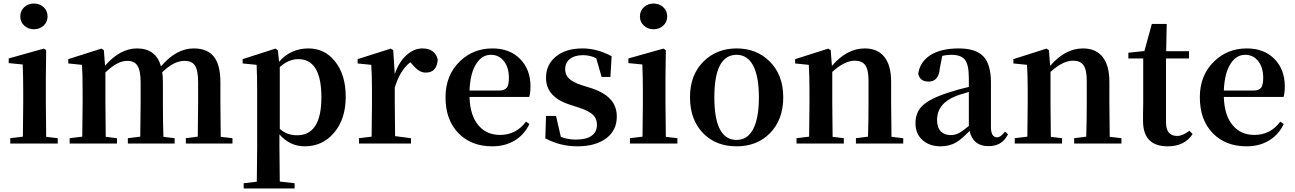

<svg xmlns="http://www.w3.org/2000/svg" viewBox="-20 -812 7326 1086"><path d="M38.1 0V-30.3L109.4 -39.1Q111.3 -150.4 111.3 -229.5V-298.8Q111.3 -374 108.4 -447.3L29.3 -455.1V-481.4L227.5 -537.1L241.2 -528.3L239.3 -376V-229.5Q239.3 -149.4 241.2 -38.1L306.6 -30.3V0ZM94.7 -718.8Q94.7 -751 117.2 -771.5Q139.6 -792 171.9 -792Q204.1 -792 226.6 -771.5Q249 -751 249 -718.8Q249 -687.5 226.6 -667Q204.1 -646.5 171.9 -646.5Q139.6 -646.5 117.2 -667Q94.7 -687.5 94.7 -718.8Z M374 0V-30.3L445.3 -39.1Q447.3 -150.4 447.3 -229.5V-299.8Q447.3 -399.4 443.4 -445.3L366.2 -453.1V-477.5L553.7 -537.1L567.4 -528.3L574.2 -440.4Q659.2 -538.1 754.9 -538.1Q862.3 -538.1 890.6 -436.5Q976.6 -538.1 1076.2 -538.1Q1152.3 -538.1 1189.5 -491.7Q1226.6 -445.3 1226.6 -346.7V-229.5Q1226.6 -149.4 1228.5 -38.1L1294.9 -30.3V0H1031.2V-30.3L1098.6 -39.1Q1100.6 -150.4 1100.6 -229.5V-348.6Q1100.6 -415 1082 -442.4Q1064.5 -467.8 1024.4 -467.8Q962.9 -467.8 897.5 -403.3Q901.4 -380.9 901.4 -348.6V-229.5Q901.4 -122.1 904.3 -38.1L967.8 -30.3V0H703.1V-30.3L773.4 -39.1Q775.4 -150.4 775.4 -229.5V-347.7Q775.4 -413.1 756.8 -441.4Q739.3 -467.8 699.2 -467.8Q643.6 -467.8 576.2 -402.3V-229.5Q576.2 -149.4 578.1 -38.1L641.6 -30.3V0Z M1358.4 253.9V224.6L1432.6 215.8Q1434.6 75.2 1434.6 15.6V-298.8Q1434.6 -375 1431.6 -445.3L1352.5 -453.1V-477.5L1538.1 -537.1L1551.8 -527.3L1558.6 -462.9Q1625 -538.1 1724.6 -538.1Q1816.4 -538.1 1874 -465.8Q1935.5 -390.6 1935.5 -264.2Q1935.5 -137.7 1868.2 -59.6Q1803.7 15.6 1704.1 15.6Q1619.1 15.6 1560.5 -51.8V15.6Q1560.5 74.2 1562.5 214.8L1646.5 224.6V253.9ZM1660.2 -46.9Q1797.9 -46.9 1797.9 -261.7Q1797.9 -477.5 1667 -477.5Q1612.3 -477.5 1562.5 -432.6V-83Q1602.5 -46.9 1660.2 -46.9Z M2010.7 0V-30.3L2082 -39.1Q2084 -150.4 2084 -229.5V-299.8Q2084 -382.8 2080.1 -445.3L2002.9 -453.1V-477.5L2190.4 -537.1L2204.1 -528.3L2212.9 -392.6Q2235.4 -460.9 2280.3 -501Q2322.3 -538.1 2368.2 -538.1Q2440.4 -538.1 2456.1 -475.6Q2451.2 -401.4 2388.7 -401.4Q2366.2 -401.4 2347.7 -414.1Q2332 -423.8 2311.5 -448.2L2300.8 -460Q2242.2 -414.1 2212.9 -316.4V-229.5Q2212.9 -153.3 2214.8 -42L2304.7 -30.3V0Z M2764.6 15.6Q2646.5 15.6 2575.2 -56.6Q2500 -131.8 2500 -261.7Q2500 -387.7 2582 -465.8Q2657.2 -538.1 2765.6 -538.1Q2864.3 -538.1 2922.9 -477.5Q2980.5 -418 2980.5 -324.2Q2980.5 -287.1 2973.6 -263.7H2635.7Q2638.7 -156.2 2688.5 -100.6Q2733.4 -48.8 2808.6 -48.8Q2899.4 -48.8 2955.1 -124L2974.6 -110.4Q2945.3 -49.8 2891.1 -17.1Q2836.9 15.6 2764.6 15.6ZM2635.7 -299.8H2802.7Q2835 -299.8 2847.7 -317.4Q2858.4 -333 2858.4 -372.1Q2858.4 -430.7 2830.1 -466.3Q2801.8 -502 2756.8 -502Q2707 -502 2675.8 -454.1Q2639.6 -401.4 2635.7 -299.8Z M3245.1 15.6Q3149.4 15.6 3064.5 -29.3L3068.4 -156.2H3125L3152.3 -38.1Q3189.5 -22.5 3237.3 -22.5Q3295.9 -22.5 3326.2 -43.9Q3356.4 -65.4 3356.4 -106.4Q3356.4 -139.6 3335.9 -161.1Q3313.5 -183.6 3257.8 -202.1L3204.1 -219.7Q3068.4 -262.7 3068.4 -372.1Q3068.4 -445.3 3122.1 -490.2Q3177.7 -538.1 3275.4 -538.1Q3356.4 -538.1 3439.5 -494.1L3432.6 -377H3382.8L3352.5 -482.4Q3317.4 -500 3278.3 -500Q3230.5 -500 3203.6 -478.5Q3176.8 -457 3176.8 -420.9Q3176.8 -388.7 3197.3 -369.1Q3218.8 -346.7 3273.4 -329.1L3324.2 -313.5Q3400.4 -288.1 3434.6 -248Q3468.8 -210 3468.8 -152.3Q3468.8 -76.2 3411.1 -31.2Q3350.6 15.6 3245.1 15.6Z M3543 0V-30.3L3614.3 -39.1Q3616.2 -150.4 3616.2 -229.5V-298.8Q3616.2 -374 3613.3 -447.3L3534.2 -455.1V-481.4L3732.4 -537.1L3746.1 -528.3L3744.1 -376V-229.5Q3744.1 -149.4 3746.1 -38.1L3811.5 -30.3V0ZM3599.6 -718.8Q3599.6 -751 3622.1 -771.5Q3644.5 -792 3676.8 -792Q3709 -792 3731.4 -771.5Q3753.9 -751 3753.9 -718.8Q3753.9 -687.5 3731.4 -667Q3709 -646.5 3676.8 -646.5Q3644.5 -646.5 3622.1 -667Q3599.6 -687.5 3599.6 -718.8Z M3958 -57.6Q3882.8 -133.8 3882.8 -262.7Q3882.8 -389.6 3960.9 -465.8Q4035.2 -538.1 4146.5 -538.1Q4257.8 -538.1 4331.1 -466.8Q4410.2 -389.6 4410.2 -262.7Q4410.2 -133.8 4334 -57.6Q4261.7 15.6 4146 15.6Q4030.3 15.6 3958 -57.6ZM4146.5 -20.5Q4207 -20.5 4239.3 -80.1Q4272.5 -141.6 4272.5 -261.2Q4272.5 -380.9 4239.3 -442.4Q4207 -502 4146.5 -502Q4020.5 -502 4020.5 -261.7Q4020.5 -20.5 4146.5 -20.5Z M4485.4 0V-30.3L4556.6 -39.1Q4558.6 -150.4 4558.6 -229.5V-299.8Q4558.6 -382.8 4554.7 -445.3L4477.5 -453.1V-477.5L4665 -537.1L4678.7 -528.3L4685.5 -439.5Q4770.5 -538.1 4871.1 -538.1Q4942.4 -538.1 4980.5 -492.2Q5020.5 -444.3 5020.5 -348.6V-229.5Q5020.5 -149.4 5022.5 -38.1L5088.9 -30.3V0H4821.3V-30.3L4889.6 -39.1Q4892.6 -121.1 4892.6 -229.5V-354.5Q4892.6 -417 4874 -443.4Q4855.5 -468.8 4815.4 -468.8Q4756.8 -468.8 4687.5 -405.3V-229.5Q4687.5 -149.4 4689.5 -38.1L4752.9 -30.3V0Z M5299.8 15.6Q5237.3 15.6 5198.2 -19.5Q5158.2 -54.7 5158.2 -115.2Q5158.2 -177.7 5199.2 -215.8Q5243.2 -256.8 5353.5 -291Q5399.4 -306.6 5460 -320.3V-370.1Q5460 -446.3 5437.5 -474.6Q5416 -502 5360.4 -502Q5335.9 -502 5309.6 -496.1L5295.9 -425.8Q5290 -350.6 5232.4 -350.6Q5182.6 -350.6 5173.8 -395.5Q5183.6 -461.9 5242.2 -500Q5302.7 -538.1 5403.3 -538.1Q5499 -538.1 5542 -493.2Q5585 -448.2 5585 -345.7V-93.8Q5585 -35.2 5620.1 -35.2Q5639.6 -35.2 5664.1 -67.4L5681.6 -52.7Q5663.1 -16.6 5635.7 -1Q5609.4 14.6 5570.3 14.6Q5484.4 14.6 5463.9 -71.3Q5418.9 -24.4 5388.7 -6.8Q5350.6 15.6 5299.8 15.6ZM5358.4 -47.9Q5381.8 -47.9 5404.3 -59.6Q5424.8 -70.3 5460 -99.6V-292Q5455.1 -291 5447.3 -288.1Q5400.4 -274.4 5386.7 -268.6Q5280.3 -226.6 5280.3 -132.8Q5280.3 -90.8 5301.8 -68.4Q5322.3 -47.9 5358.4 -47.9Z M5719.7 0V-30.3L5791 -39.1Q5793 -150.4 5793 -229.5V-299.8Q5793 -382.8 5789.1 -445.3L5711.9 -453.1V-477.5L5899.4 -537.1L5913.1 -528.3L5919.9 -439.5Q6004.9 -538.1 6105.5 -538.1Q6176.8 -538.1 6214.8 -492.2Q6254.9 -444.3 6254.9 -348.6V-229.5Q6254.9 -149.4 6256.8 -38.1L6323.2 -30.3V0H6055.7V-30.3L6124 -39.1Q6127 -121.1 6127 -229.5V-354.5Q6127 -417 6108.4 -443.4Q6089.8 -468.8 6049.8 -468.8Q5991.2 -468.8 5921.9 -405.3V-229.5Q5921.9 -149.4 5923.8 -38.1L5987.3 -30.3V0Z M6585 15.6Q6445.3 15.6 6445.3 -127.9Q6445.3 -142.6 6445.3 -170.9Q6446.3 -205.1 6446.3 -225.6V-481.4H6362.3V-513.7L6453.1 -523.4L6495.1 -676.8H6579.1L6576.2 -522.5H6705.1V-481.4H6575.2V-120.1Q6575.2 -43 6638.7 -43Q6668.9 -43 6708 -72.3L6725.6 -53.7Q6680.7 15.6 6585 15.6Z M7031.2 15.6Q6913.1 15.6 6841.8 -56.6Q6766.6 -131.8 6766.6 -261.7Q6766.6 -387.7 6848.6 -465.8Q6923.8 -538.1 7032.2 -538.1Q7130.9 -538.1 7189.5 -477.5Q7247.1 -418 7247.1 -324.2Q7247.1 -287.1 7240.2 -263.7H6902.3Q6905.3 -156.2 6955.1 -100.6Q7000 -48.8 7075.2 -48.8Q7166 -48.8 7221.7 -124L7241.2 -110.4Q7211.9 -49.8 7157.7 -17.1Q7103.5 15.6 7031.2 15.6ZM6902.3 -299.8H7069.3Q7101.6 -299.8 7114.3 -317.4Q7125 -333 7125 -372.1Q7125 -430.7 7096.7 -466.3Q7068.4 -502 7023.4 -502Q6973.6 -502 6942.4 -454.1Q6906.2 -401.4 6902.3 -299.8Z"/></svg>

Font: Bpmf GenYo Min B
Style: B
Weight: 700
Foundry: But Ko
Version: Version 1.320